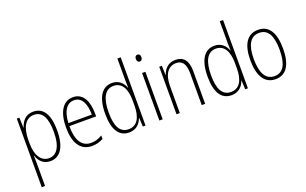

<svg xmlns="http://www.w3.org/2000/svg" viewBox="-105 -1268 3205 2009"><g transform="rotate(-20 1497.0 -263.0)"><path d="M260 -539C174 -539 132 -481 111 -416H109L105 -529H76V234H113V-16C113 -48 112 -79 111 -102H114C132 -45 175 10 257 10C364 10 431 -82 431 -270C431 -450 371 -539 260 -539ZM256 -505C349 -505 393 -422 393 -269C393 -95 335 -24 253 -24C168 -24 113 -103 113 -239V-284C114 -417 164 -505 256 -505Z M704 -539C586 -539 528 -427 528 -263C528 -98 588 10 720 10C769 10 809 -2 846 -23V-61C802 -35 766 -24 722 -24C618 -24 565 -110 566 -267H864V-300C864 -428 819 -539 704 -539ZM704 -505C791 -505 828 -415 828 -300H567C574 -437 625 -505 704 -505Z M1134 10C1217 10 1261 -44 1280 -100H1282L1287 0H1317V-760H1280V-517C1280 -491 1281 -463 1282 -433H1280C1262 -488 1215 -539 1138 -539C1026 -539 962 -441 962 -258C962 -83 1020 10 1134 10ZM1139 -24C1043 -24 1001 -107 1001 -258C1001 -420 1050 -505 1142 -505C1233 -505 1280 -426 1280 -294V-236C1280 -104 1234 -24 1139 -24Z M1491 -726C1468 -726 1460 -709 1460 -688C1460 -667 1470 -650 1490 -650C1511 -650 1521 -666 1521 -689C1521 -709 1513 -726 1491 -726ZM1508 -529H1471V0H1508Z M1844 -539C1761 -539 1716 -484 1697 -425H1695L1691 -529H1662V0H1699V-302C1699 -439 1757 -505 1840 -505C1905 -505 1943 -461 1943 -356V0H1981V-365C1981 -485 1932 -539 1844 -539Z M2274 10C2357 10 2401 -44 2420 -100H2422L2427 0H2457V-760H2420V-517C2420 -491 2421 -463 2422 -433H2420C2402 -488 2355 -539 2278 -539C2166 -539 2102 -441 2102 -258C2102 -83 2160 10 2274 10ZM2279 -24C2183 -24 2141 -107 2141 -258C2141 -420 2190 -505 2282 -505C2373 -505 2420 -426 2420 -294V-236C2420 -104 2374 -24 2279 -24Z M2945 -265C2945 -433 2891 -539 2765 -539C2643 -539 2581 -442 2581 -266C2581 -90 2644 10 2764 10C2885 10 2945 -89 2945 -265ZM2619 -266C2619 -419 2665 -505 2765 -505C2868 -505 2907 -411 2907 -266C2907 -108 2862 -24 2764 -24C2665 -24 2619 -112 2619 -266Z"/></g></svg>

Font: Noto Sans Georgian Condensed ExtraLight
Style: Regular
Weight: 200
Width: 3
Designer: Monotype Design Team, Akaki Razmadze
Foundry: Google LLC
Version: Version 2.005